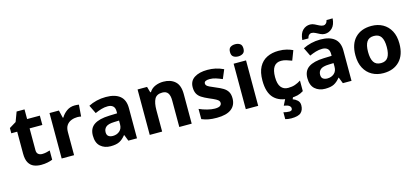

<svg xmlns="http://www.w3.org/2000/svg" viewBox="-74 -1374 4836 2228"><g transform="rotate(-15 2344.0 -260.0)"><path d="M308 -109Q333 -109 356 -114Q379 -119 402 -126V-15Q378 -5 342.5 2.5Q307 10 265 10Q216 10 177.5 -6Q139 -22 116.5 -61.5Q94 -101 94 -171V-434H23V-497L105 -547L148 -662H243V-546H396V-434H243V-171Q243 -140 261 -124.5Q279 -109 308 -109Z M817 -556Q828 -556 843 -555Q858 -554 867 -552L856 -412Q849 -414 835.5 -415.5Q822 -417 812 -417Q774 -417 739 -403.5Q704 -390 682.5 -360Q661 -330 661 -278V0H512V-546H625L647 -454H654Q678 -496 720 -526Q762 -556 817 -556Z M1190 -557Q1300 -557 1358.5 -509.5Q1417 -462 1417 -364V0H1313L1284 -74H1280Q1245 -30 1206 -10Q1167 10 1099 10Q1026 10 978 -32.5Q930 -75 930 -163Q930 -250 991 -291.5Q1052 -333 1174 -337L1269 -340V-364Q1269 -407 1246.5 -427Q1224 -447 1184 -447Q1144 -447 1106 -435.5Q1068 -424 1030 -407L981 -508Q1025 -531 1078.5 -544Q1132 -557 1190 -557ZM1211 -251Q1139 -249 1111 -225Q1083 -201 1083 -162Q1083 -128 1103 -113.5Q1123 -99 1155 -99Q1203 -99 1236 -127.5Q1269 -156 1269 -208V-253Z M1880 -556Q1968 -556 2021 -508.5Q2074 -461 2074 -356V0H1925V-319Q1925 -378 1904 -407.5Q1883 -437 1837 -437Q1769 -437 1744 -390.5Q1719 -344 1719 -257V0H1570V-546H1684L1704 -476H1712Q1738 -518 1783.5 -537Q1829 -556 1880 -556Z M2608 -162Q2608 -79 2549.5 -34.5Q2491 10 2375 10Q2318 10 2277 2.5Q2236 -5 2195 -22V-145Q2239 -125 2290 -112Q2341 -99 2380 -99Q2424 -99 2442.5 -112Q2461 -125 2461 -146Q2461 -160 2453.5 -171Q2446 -182 2421 -196Q2396 -210 2343 -232Q2292 -254 2259 -275.5Q2226 -297 2210 -327.5Q2194 -358 2194 -404Q2194 -480 2253 -518Q2312 -556 2410 -556Q2461 -556 2507 -546Q2553 -536 2602 -513L2557 -406Q2517 -423 2481 -434.5Q2445 -446 2408 -446Q2342 -446 2342 -410Q2342 -397 2350.5 -386.5Q2359 -376 2383.5 -364Q2408 -352 2456 -332Q2503 -313 2537 -292.5Q2571 -272 2589.5 -241.5Q2608 -211 2608 -162Z M2799 -760Q2832 -760 2856 -744.5Q2880 -729 2880 -687Q2880 -646 2856 -630Q2832 -614 2799 -614Q2765 -614 2741.5 -630Q2718 -646 2718 -687Q2718 -729 2741.5 -744.5Q2765 -760 2799 -760ZM2873 -546V0H2724V-546Z M3251 10Q3129 10 3062.5 -57.5Q2996 -125 2996 -270Q2996 -370 3030 -433Q3064 -496 3124.5 -526Q3185 -556 3264 -556Q3320 -556 3361.5 -545Q3403 -534 3434 -519L3390 -404Q3355 -418 3324.5 -427Q3294 -436 3264 -436Q3148 -436 3148 -271Q3148 -189 3178.5 -150Q3209 -111 3264 -111Q3311 -111 3347 -123.5Q3383 -136 3417 -158V-31Q3383 -9 3345.5 0.5Q3308 10 3251 10ZM3358 122Q3358 178 3325.5 209Q3293 240 3207 240Q3185 240 3167.5 237Q3150 234 3136 230V148Q3150 152 3170.5 155Q3191 158 3206 158Q3220 158 3230.5 151.5Q3241 145 3241 128Q3241 110 3223 96Q3205 82 3160 75L3198 0H3292L3279 30Q3309 40 3333.5 62.5Q3358 85 3358 122Z M3767 -557Q3877 -557 3935.5 -509.5Q3994 -462 3994 -364V0H3890L3861 -74H3857Q3822 -30 3783 -10Q3744 10 3676 10Q3603 10 3555 -32.5Q3507 -75 3507 -163Q3507 -250 3568 -291.5Q3629 -333 3751 -337L3846 -340V-364Q3846 -407 3823.5 -427Q3801 -447 3761 -447Q3721 -447 3683 -435.5Q3645 -424 3607 -407L3558 -508Q3602 -531 3655.5 -544Q3709 -557 3767 -557ZM3788 -251Q3716 -249 3688 -225Q3660 -201 3660 -162Q3660 -128 3680 -113.5Q3700 -99 3732 -99Q3780 -99 3813 -127.5Q3846 -156 3846 -208V-253ZM3565 -605Q3571 -683 3608.5 -719.5Q3646 -756 3698 -756Q3725 -756 3750.5 -743Q3776 -730 3800.5 -717.5Q3825 -705 3848 -705Q3863 -705 3877 -718Q3891 -731 3897 -757H3970Q3964 -680 3926 -643Q3888 -606 3837 -606Q3811 -606 3785.5 -618.5Q3760 -631 3735.5 -644Q3711 -657 3687 -657Q3672 -657 3658 -644Q3644 -631 3638 -605Z M4643 -274Q4643 -138 4571.5 -64Q4500 10 4377 10Q4301 10 4241.5 -23Q4182 -56 4148 -119.5Q4114 -183 4114 -274Q4114 -410 4185 -483Q4256 -556 4380 -556Q4457 -556 4516 -523Q4575 -490 4609 -427.5Q4643 -365 4643 -274ZM4266 -274Q4266 -193 4292.5 -151.5Q4319 -110 4379 -110Q4438 -110 4464.5 -151.5Q4491 -193 4491 -274Q4491 -355 4464.5 -395.5Q4438 -436 4378 -436Q4319 -436 4292.5 -395.5Q4266 -355 4266 -274Z"/></g></svg>

Font: Noto Sans Ol Chiki
Style: Bold
Weight: 700
Designer: Monotype Design Team, Lewis McGuffie
Foundry: Monotype Imaging Inc.
Version: Version 2.003; ttfautohint (v1.8.4.7-5d5b)